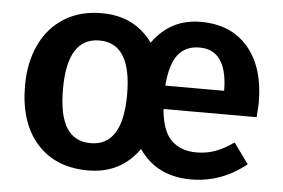

<svg xmlns="http://www.w3.org/2000/svg" viewBox="-44 -604 1001 680"><g transform="rotate(5 456.0 -264.5)"><path d="M870 -225H539Q545 -148 578.5 -115Q612 -82 668 -82Q703 -82 734 -93Q765 -104 800 -129L853 -56Q765 15 657 15Q535 15 472 -77Q407 15 292 15Q175 15 109 -59.5Q43 -134 43 -265Q43 -348 73 -411Q103 -474 159 -509Q215 -544 292 -544Q409 -544 473 -455Q536 -544 644 -544Q752 -544 812.5 -473Q873 -402 873 -277Q873 -267 870 -225ZM747 -314Q746 -381 721.5 -417Q697 -453 647 -453Q598 -453 571 -419Q544 -385 538 -308H747ZM406 -265Q406 -447 292 -447Q178 -447 178 -265Q178 -171 206.5 -126.5Q235 -82 292 -82Q406 -82 406 -265Z"/></g></svg>

Font: Fira Sans Medium
Style: Regular
Weight: 500
Designer: bBox Type GmbH & Carrois Corporate GbR & Edenspiekermann AG
Foundry: bBox Type GmbH & Carrois Corporate GbR & Edenspiekermann AG
Version: Version 4.301